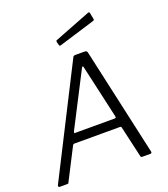

<svg xmlns="http://www.w3.org/2000/svg" viewBox="-169 -1082 1053 1201"><g transform="rotate(-20 358.0 -481.5)"><path d="M19 0Q14 0 12 -4Q10 -8 13 -15L376 -731Q379 -738 383 -740Q387 -742 395 -742H455Q464 -742 468 -738Q472 -734 473 -728L632 -12Q633 -7 631 -3.5Q629 0 623 0H571Q558 0 558 -11L511 -216Q510 -223 502 -223H199Q190 -223 186 -214L80 -7Q79 -2 76 -1Q73 0 67 0H19ZM489 -284Q500 -284 497 -296L417 -650Q415 -660 411.5 -659Q408 -658 403 -648L222 -296Q219 -289 219.5 -286.5Q220 -284 225 -284ZM569 -957 577 -917Q578 -912 577 -908.5Q576 -905 568 -903L330 -830Q324 -828 320.5 -830.5Q317 -833 317 -838L312 -857Q311 -867 315 -868L559 -963Q562 -964 565.5 -962.5Q569 -961 569 -957Z"/></g></svg>

Font: Libre Franklin Light
Style: Italic
Weight: 300
Italic angle: -8°
Designer: Pablo Impallari, Rodrigo Fuenzalida, Nhung Nguyen
Foundry: Impallari Type
Version: Version 3.000